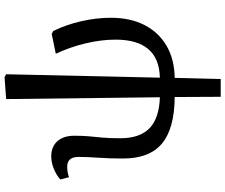

<svg xmlns="http://www.w3.org/2000/svg" viewBox="-93 -680 989 843"><g transform="rotate(-90 401.5 -258.5)"><path d="M398 216 397 14Q258 13 192.5 -42Q127 -97 127 -213Q127 -271 130.5 -320.5Q134 -370 134 -408Q134 -458 91 -458Q66 -458 45 -450L35 -488Q55 -506 82.5 -517Q110 -528 136 -528Q179 -528 203 -501Q227 -474 227 -427Q227 -389 224.5 -362Q222 -335 219 -304.5Q216 -274 216 -225Q216 -139 260 -96.5Q304 -54 396 -51L388 -726L484 -733L497 -726L482 -51Q649 -55 649 -246Q649 -307 633 -375.5Q617 -444 587 -508L674 -526L687 -519Q715 -462 730 -395.5Q745 -329 745 -266Q745 -181 713 -118.5Q681 -56 621.5 -21.5Q562 13 481 14L476 216Z"/></g></svg>

Font: Literata 7pt
Style: Regular
Weight: 400
Designer: Latin by Veronika Burian and Jose Scaglione. Greek by Irene Vlachou. Cyrillic by Vera Evstafieva.
Foundry: TypeTogether
Version: Version 3.002